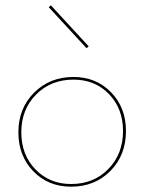

<svg xmlns="http://www.w3.org/2000/svg" viewBox="-20 -698 542 721"><path d="M305 -517 163 -671 171 -678 313 -524ZM247 3Q161 3 105 -55Q49 -113 49 -201Q49 -291 108 -350Q167 -409 256 -409Q341 -409 397 -351.5Q453 -294 453 -206Q453 -115 394.5 -56Q336 3 247 3ZM247 -7Q332 -7 387 -63.5Q442 -120 442 -206Q442 -290 389.5 -344.5Q337 -399 256 -399Q171 -399 115.5 -343Q60 -287 60 -201Q60 -117 113 -62Q166 -7 247 -7Z"/></svg>

Font: EauTest Hairline
Style: Regular
Weight: 250
Designer: Christian Thalmann (Catharsis Fonts)
Version: Version 0.001;PS 000.001;hotconv 1.0.88;makeotf.lib2.5.64775